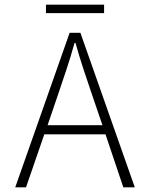

<svg xmlns="http://www.w3.org/2000/svg" viewBox="-20 -799 640 819"><path d="M225 -388 183 -265H417L375 -388Q355 -447 337 -501Q319 -555 302 -616H298Q281 -555 263 -501Q245 -447 225 -388ZM45 0 277 -659H323L555 0H506L430 -226H169L91 0ZM176 -743V-779H424V-743Z"/></svg>

Font: Source Code Pro Light
Style: Regular
Weight: 300
Monospace: yes
Designer: Paul D. Hunt, Teo Tuominen
Foundry: Adobe Systems Incorporated
Version: Version 2.030;PS 1.000;hotconv 16.6.51;makeotf.lib2.5.65220